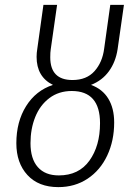

<svg xmlns="http://www.w3.org/2000/svg" viewBox="-20 -756 549 787"><path d="M353 -408Q400 -391 424 -351.5Q448 -312 448 -254Q448 -179 419.5 -118.5Q391 -58 339 -23.5Q287 11 219 11Q138 11 92.5 -38.5Q47 -88 47 -169Q47 -257 87 -321Q127 -385 197 -408Q130 -441 130 -523Q130 -539 133 -557L158 -736H214L188 -554Q186 -542 186 -521Q186 -428 277 -428Q335 -428 367.5 -464.5Q400 -501 407 -557L432 -736H488L462 -554Q454 -502 426.5 -464Q399 -426 353 -408ZM274 -383Q221 -383 182.5 -354Q144 -325 124.5 -276.5Q105 -228 105 -169Q105 -105 135 -71Q165 -37 221 -37Q303 -37 346.5 -97.5Q390 -158 390 -251Q390 -383 274 -383Z"/></svg>

Font: Fira Sans Condensed Light
Style: Italic
Weight: 300
Width: 3
Italic angle: -8°
Designer: Carrois Corporate & Edenspiekermann AG
Foundry: Carrois Corporate GbR & Edenspiekermann AG
Version: Version 4.203